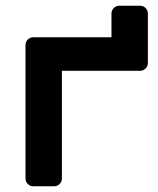

<svg xmlns="http://www.w3.org/2000/svg" viewBox="-20 -650 550 670"><path d="M369 -603Q369 -614 377 -622Q385 -630 396 -630H469Q480 -630 488 -622Q496 -614 496 -603V-430Q496 -419 488 -411Q480 -403 469 -403H196V-27Q196 -16 188 -8Q180 0 169 0H96Q85 0 77 -8Q69 -16 69 -27V-493Q69 -504 77 -512Q85 -520 96 -520H369Z"/></svg>

Font: Hezaedrus Medium
Style: Regular
Weight: 500
Designer: Hubert & Fischer
Foundry: Hubert & Fischer
Version: Version 1.10;September 3, 2019;FontCreator 11.5.0.2425 64-bi